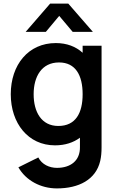

<svg xmlns="http://www.w3.org/2000/svg" viewBox="-20 -795 656 1070"><path d="M385 -617.5H497.5L360.5 -775H259.5L123 -617.5H235.5L310 -706.5ZM440.5 -501C402.5 -535.5 352.5 -555 291 -555C138 -555 40 -434 40 -270C40 -108 137 15 286.5 15C342.5 15 389 -0.5 425.5 -27.5V24C427 101 372.5 140.5 297.5 140.5C255 140.5 213.5 121.5 193.5 82.5L82.5 137.5C124.5 211 207 255 297 255C419 255 514 206.5 538.5 102C544 78 546 54 546 26V-540H440.5ZM305 -93C211 -93 167.5 -171 167.5 -270C167.5 -368 212 -447 309 -447C401 -447 440.5 -375.5 440.5 -270C440.5 -165.5 402 -93 305 -93Z"/></svg>

Font: Hauora
Style: Bold
Weight: 700
Designer: Wayne Shih
Foundry: WCYS
Version: Version 1.001;hotconv 1.0.109;makeotfexe 2.5.65596